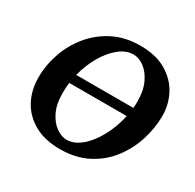

<svg xmlns="http://www.w3.org/2000/svg" viewBox="-153 -855 1057 1039"><g transform="rotate(30 376.0 -335.5)"><path d="M732.9 -417Q732.9 -340.3 708.5 -263.7Q684.1 -187 635.3 -123.5Q586.4 -60.1 512.7 -22Q439 16.1 340.8 16.1Q248 16.1 182.4 -20Q116.7 -56.2 82.3 -119.1Q47.9 -182.1 47.9 -263.2Q47.9 -341.3 74.5 -416.7Q101.1 -492.2 151.9 -553.2Q202.6 -614.3 275.4 -650.6Q348.1 -687 440.9 -687Q537.6 -687 602.5 -649.2Q667.5 -611.3 700.2 -549.8Q732.9 -488.3 732.9 -417ZM577.1 -417Q577.1 -483.9 555.2 -530.8Q533.2 -577.6 500 -602.3Q466.8 -627 432.1 -627Q386.2 -627 343.8 -592.5Q301.3 -558.1 268.3 -501.2Q235.4 -444.3 217.8 -376H575.2Q577.1 -395 577.1 -417ZM565.9 -319.8H207Q205.1 -304.2 204.1 -287.8Q203.1 -271.5 203.1 -254.9Q203.1 -186 225.6 -139.6Q248 -93.3 281.7 -69.6Q315.4 -45.9 348.1 -45.9Q384.3 -45.9 418.5 -68.4Q452.6 -90.8 481.9 -129.6Q511.2 -168.5 533 -217.5Q554.7 -266.6 565.9 -319.8Z"/></g></svg>

Font: Charis
Style: Bold Italic
Weight: 700
Italic angle: -11°
Designer: Walt Agee, Miriam Martin, Annie Olsen, Victor Gaultney, Lorna Priest, Alan Ward, Bob Hallissy, Martin Hosken, Sharon Cor
Foundry: SIL Global
Version: Version 7.000